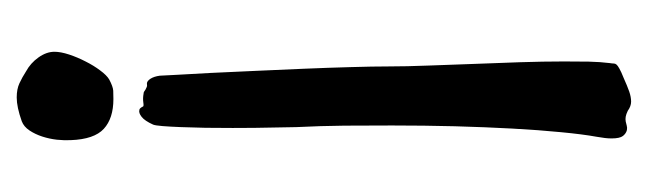

<svg xmlns="http://www.w3.org/2000/svg" viewBox="-286 -358 757 224"><g transform="rotate(-90 92.0 -246.5)"><path d="M43.9 71.8Q46.9 55.2 49.3 29.8Q51.8 4.4 53.5 -26.9Q55.2 -58.1 56.2 -93.8Q57.1 -129.4 57.1 -167Q57.1 -194.8 56.9 -222.9Q56.6 -251 55.2 -278.8Q55.2 -287.1 54.7 -306.2Q54.2 -325.2 54.2 -353Q54.2 -369.1 54.4 -384.8Q54.7 -400.4 55.2 -413.3Q55.7 -426.3 56.4 -434.8Q57.1 -443.4 58.1 -445.8Q62.5 -455.6 67.1 -459.2Q71.8 -462.9 75.2 -461.9Q77.1 -461.9 79.1 -458Q79.1 -456.5 84 -457.3Q88.9 -458 94.2 -457Q95.7 -457 96.7 -456.3Q97.7 -455.6 98.9 -454.8Q100.1 -454.1 101.8 -453.4Q103.5 -452.6 106 -453.1Q108.9 -453.1 111.6 -449Q114.3 -444.8 115.2 -438Q115.2 -434.6 116.2 -418.5Q117.2 -402.3 118.4 -378.9Q119.6 -355.5 120.8 -326.9Q122.1 -298.3 123.3 -270Q124.5 -241.7 125.2 -215.6Q126 -189.5 126 -170.9Q126 -150.4 127 -125Q127.9 -99.6 128.9 -72.5Q129.9 -45.4 130.9 -18.1Q131.8 9.3 131.8 33.2Q131.8 48.8 131.6 62.3Q131.3 75.7 129.9 86.9Q129.4 89.8 129.4 91.6Q129.4 93.3 128.2 94.7Q127 96.2 123.5 98.1Q120.1 100.1 112.8 103Q103 107.4 96.7 109.6Q90.3 111.8 85 111.8Q79.6 111.8 74.2 107.9Q70.3 106 67.4 105.5Q64.5 105 61.8 105.5Q59.1 106 56.9 106.7Q54.7 107.4 51.8 106.9Q47.9 106 44.9 102.3Q42 98.6 42 88.9Q42 85 42.5 81.1Q43 77.1 43.9 71.8ZM40 -542Q39.6 -549.3 40.5 -558.1Q41.5 -566.9 44.2 -575.2Q46.9 -583.5 51.3 -590.1Q55.7 -596.7 62 -599.1Q78.6 -605 89.8 -605Q99.6 -605 106.4 -601.8Q113.3 -598.6 120.1 -594.2Q129.9 -588.9 136.5 -579.6Q143.1 -570.3 143.1 -561Q143.1 -553.7 139.9 -543.9Q136.7 -534.2 131.8 -524.7Q127 -515.1 121.3 -507.6Q115.7 -500 110.8 -497.1Q102.5 -492.7 97.7 -492.4Q92.8 -492.2 87.9 -492.2Q65.4 -492.2 53.2 -503.4Q41 -514.6 40 -542Z"/></g></svg>

Font: Oregano
Style: Regular
Weight: 400
Version: Version 1.000